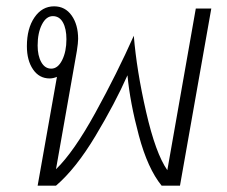

<svg xmlns="http://www.w3.org/2000/svg" viewBox="-20 -587 718 607"><path d="M648 -560 549 0H491Q447 -54 419 -158.5Q391 -263 383 -349Q344 -261 282 -157.5Q220 -54 157 0H99L160 -344Q148 -339 137 -339Q104 -339 84.5 -367.5Q65 -396 65 -441Q65 -497 89 -532Q113 -567 151 -567Q186 -567 206.5 -538Q227 -509 227 -464Q227 -452 223 -426L157 -52Q213 -106 281.5 -230.5Q350 -355 403 -474Q412 -364 442 -233Q472 -102 509 -49L599 -560ZM142 -370Q163 -370 176.5 -397Q190 -424 190 -463Q190 -496 179 -516Q168 -536 147 -536Q126 -536 112.5 -509.5Q99 -483 99 -443Q99 -411 110.5 -390.5Q122 -370 142 -370Z"/></svg>

Font: KoHo Light
Style: Italic
Weight: 300
Italic angle: -10°
Version: Version 1.000; ttfautohint (v1.6)